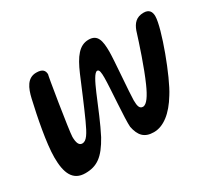

<svg xmlns="http://www.w3.org/2000/svg" viewBox="-122 -830 1152 1048"><g transform="rotate(-30 453.5 -306.5)"><path d="M148.5 4.5C222 4.5 267.5 -27.5 320.5 -123C354.5 -188.5 385.5 -266.5 419.5 -347C444 -404 466 -448 483 -448C496.5 -448 498.5 -426.5 498.5 -395C498.5 -331 481.5 -140.5 486 -92.5C498 -34.5 524 -2.5 584.5 -2.5C645 -2.5 705 -48.5 756.5 -134C809.5 -215 907 -474.5 907 -547.5C907 -576 894.5 -596 860.5 -596C814 -596 792 -569.5 778 -531.5C755.5 -459.5 714 -333 676.5 -249C651 -191.5 625.5 -152.5 602 -152.5C581 -152.5 575 -171.5 575 -208.5C575 -251 593 -454 593 -504.5C593 -575.5 583 -618.5 526.5 -618.5C468 -618.5 431.5 -569 394 -482C364 -411 324 -314.5 291.5 -243C261 -176 241.5 -144.5 215 -144.5C195 -144.5 185.5 -164.5 185.5 -203C185.5 -236 241.5 -583 241.5 -563.5C241.5 -589.5 229 -605.5 189.5 -605.5C133 -605.5 111 -554 97.5 -496C74 -394 44 -243.5 44 -154.5C44 -56.5 70 4.5 148.5 4.5Z"/></g></svg>

Font: Gluten
Style: Italic
Weight: 400
Italic angle: -13°
Designer: Tyler Finck
Foundry: Etcetera Type Company
Version: Version 0.920